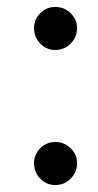

<svg xmlns="http://www.w3.org/2000/svg" viewBox="-20 -520 281 553"><path d="M139 -500Q114 -500 96 -482Q78 -464 78 -439Q78 -413 96 -394.5Q114 -376 139 -376Q165 -376 183.5 -394.5Q202 -413 202 -439Q202 -464 183.5 -482Q165 -500 139 -500ZM139 -111Q114 -111 96 -93Q78 -75 78 -50Q78 -24 96 -5.5Q114 13 139 13Q165 13 183.5 -5.5Q202 -24 202 -50Q202 -75 183.5 -93Q165 -111 139 -111Z"/></svg>

Font: Nebula Sans Book
Style: Regular
Weight: 400
Designer: Paul D. Hunt for Adobe (as Source Sans)
Foundry: Nebula Entertainment & Broadcasting LLC
Version: Version 1.010